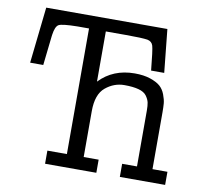

<svg xmlns="http://www.w3.org/2000/svg" viewBox="-77 -767 917 852"><g transform="rotate(10 382.0 -341.5)"><path d="M36.1 -430.2 64 -683.1H609.9L629.9 -488.8H570.8Q562 -580.6 556.4 -598.9Q550.8 -617.2 530.8 -621.1Q505.9 -625 434.1 -625H342.8V-398.9Q404.8 -463.9 502 -463.9Q543 -463.9 572.5 -453.9Q602.1 -443.8 617.4 -430.4Q632.8 -417 641.4 -394.5Q649.9 -372.1 651.4 -355Q652.8 -337.9 652.8 -314V-59.1H720.2V0H516.1V-59.1H583V-311Q583 -333 580.1 -346.9Q577.1 -360.8 566.2 -376Q555.2 -391.1 530 -397.9Q504.9 -404.8 465.8 -404.8Q418.9 -404.8 380.9 -373.3Q342.8 -341.8 342.8 -266.1V-59.1H410.2V0H179.2V-59.1H267.1V-625H214.8Q145 -624 130.6 -615.5Q116.2 -606.9 110.8 -568.8Q109.9 -564.9 109.9 -562L95.2 -430.2Z"/></g></svg>

Font: CMU Concrete
Style: Roman
Weight: 500
Version: Version 0.7.0